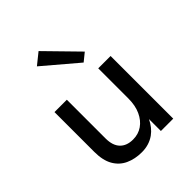

<svg xmlns="http://www.w3.org/2000/svg" viewBox="-221 -925 1066 1066"><g transform="rotate(-45 312.0 -392.5)"><path d="M85.5 0ZM429 -93.5Q406.5 -47 370.5 -21Q328 9 271.5 9Q217.5 9 175.2 -10.5Q133 -30 109.2 -71.5Q85.5 -113 85.5 -179.5V-492H182.5V-188Q182.5 -132.5 209.8 -104Q237 -75.5 286.5 -75.5Q328.5 -75.5 360.2 -97.5Q392 -119.5 410.5 -159.8Q429 -200 429 -255V-492H526V0H429ZM394.5 -572 196 -740.5 262.5 -794 442 -610.5Z"/></g></svg>

Font: Betinya Sans Medium
Style: Regular
Weight: 500
Designer: Jonathan Pinhorn
Version: Version 2.001;December 9, 2019;FontCreator 12.0.0.2547 64-bi